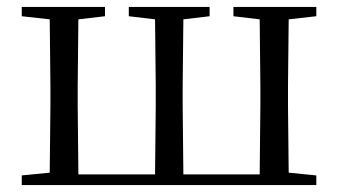

<svg xmlns="http://www.w3.org/2000/svg" viewBox="-20 -536 980 556"><path d="M167 0H896V-28L816 -36L814 -229V-288L816 -480L896 -489V-516H656V-489L732 -480L734 -288V-229L732 -31H511L509 -229V-288L511 -480L587 -489V-516H353V-489L429 -480L431 -288V-229L429 -31H207L205 -229V-288L207 -480L284 -489V-516H43V-489L124 -480L126 -288V-229L124 -36L43 -28V0Z"/></svg>

Font: Source Han Serif KR
Style: Regular
Weight: 400
Designer: Ryoko NISHIZUKA 西塚涼子 (kana & ideographs); Frank Grießhammer (Latin, Greek & Cyrillic); Wenlong ZHANG 张文龙 (bopomofo); San
Foundry: Adobe
Version: Version 2.001;hotconv 1.1.0;makeotfexe 2.6.0